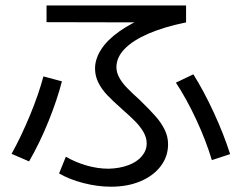

<svg xmlns="http://www.w3.org/2000/svg" viewBox="-20 -706 904 719"><path d="M201.2 -56.6 226.6 -119.1Q263.7 -97.7 305.2 -85.9Q346.7 -74.2 386.7 -74.2Q427.7 -75.2 460.4 -87.4Q493.2 -99.6 511.2 -121.1Q529.3 -142.6 529.3 -168.9Q529.3 -190.4 517.6 -210.9Q505.9 -231.4 487.3 -250.5Q468.8 -269.5 437.5 -296.9Q403.3 -327.1 381.8 -349.6Q360.4 -372.1 348.1 -397Q335.9 -421.9 335.9 -449.2Q335.9 -485.4 358.9 -521Q381.8 -556.6 426.8 -588.4Q471.7 -620.1 534.2 -645.5L548.8 -622.1L154.3 -623V-685.5H676.8V-622.1Q594.7 -605.5 536.1 -580.1Q477.5 -554.7 446.8 -522.9Q416 -491.2 416 -454.1Q416 -434.6 426.8 -415Q437.5 -395.5 456.1 -376.5Q474.6 -357.4 503.9 -331.1L504.9 -330.1Q542 -293.9 563 -270Q584 -246.1 596.7 -220.2Q609.4 -194.3 609.4 -166Q609.4 -120.1 582 -84Q554.7 -47.9 506.3 -27.3Q458 -6.8 395.5 -6.8Q345.7 -6.8 292.5 -20.5Q239.3 -34.2 201.2 -56.6ZM142.6 -419.9 211.9 -401.4Q193.4 -330.1 161.1 -250.5Q128.9 -170.9 88.9 -101.6L23.4 -129.9Q59.6 -195.3 92.3 -274.4Q125 -353.5 142.6 -419.9ZM638.7 -396.5 704.1 -427.7Q743.2 -365.2 780.3 -285.2Q817.4 -205.1 841.8 -128.9L773.4 -106.4Q751 -180.7 714.8 -258.3Q678.7 -335.9 638.7 -396.5Z"/></svg>

Font: Pretendard GOV Variable
Style: Regular
Weight: 400
Designer: Base glyphs from Inter by Rasmus Andersson; Hangul glyphs from Noto Sans CJK(Source Han Sans) by Jang Soo-young and Kang
Foundry: Kil Hyung-jin
Version: Version 1.307;Glyphs 3.2 (3192)